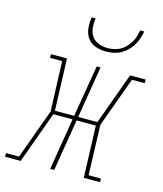

<svg xmlns="http://www.w3.org/2000/svg" viewBox="-151 -833 777 917"><g transform="rotate(15 237.5 -375.0)"><path d="M-39 0V-18H25L115 -265L106 -512H46V-530H125L134 -274H229L272 -530H291L249 -274H344L437 -530H514V-512H451L361 -265L369 -18H430V0H350L341 -256H246L204 0H184L226 -256H131L38 0ZM295 -610Q268 -610 243 -619Q218 -628 203.5 -648.5Q189 -669 186.5 -696Q184 -723 188 -750H208Q204 -727 206 -704Q208 -681 220 -663Q232 -645 253.5 -636.5Q275 -628 298 -628Q314 -628 329.5 -631Q345 -634 360 -642Q375 -650 387 -662.5Q399 -675 407.5 -689Q416 -703 420.5 -718.5Q425 -734 428 -750H448Q445 -732 439 -714Q433 -696 423 -679.5Q413 -663 398.5 -649Q384 -635 367 -626Q350 -617 331.5 -613.5Q313 -610 295 -610Z"/></g></svg>

Font: Iosevka Slab Thin
Style: Italic
Weight: 100
Italic angle: -9°
Monospace: yes
Designer: Belleve Invis
Foundry: Belleve Invis
Version: Version 11.1.1; ttfautohint (v1.8.3)